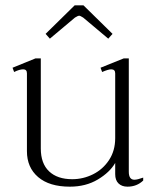

<svg xmlns="http://www.w3.org/2000/svg" viewBox="-20 -690 597 720"><path d="M167 -545 151 -563 260 -670H293L402 -563L386 -545L292 -624Q281 -631 277 -631Q272 -631 261 -624ZM517 -24V-13Q493 10 458 10Q437 10 424.5 -2Q412 -14 412 -37V-79Q392 -44 347 -17Q302 10 242 10Q165 10 123 -26Q81 -62 81 -123V-415Q81 -430 67 -430Q53 -430 33 -420L27 -436L113 -471H133V-133Q133 -77 164 -47.5Q195 -18 251 -18Q292 -18 329 -36.5Q366 -55 389 -90Q412 -125 412 -172V-415Q412 -430 397 -430Q386 -430 363 -420L357 -436L444 -471H463V-46Q463 -16 484 -16Q495 -16 517 -24Z"/></svg>

Font: Taviraj ExtraLight
Style: Regular
Weight: 200
Designer: Katatrad Team
Foundry: CadsonDemak
Version: Version 1.030